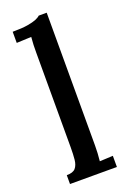

<svg xmlns="http://www.w3.org/2000/svg" viewBox="-146 -807 577 858"><g transform="rotate(-20 142.5 -377.5)"><path d="M31 -42Q61 -42 73 -56Q85 -70 87.5 -95Q90 -120 90 -153V-605Q90 -622 90.5 -639.5Q91 -657 93 -677Q76 -676 57 -675.5Q38 -675 23 -674V-727Q68 -727 94.5 -731.5Q121 -736 135.5 -742Q150 -748 157 -755H195V-124Q195 -106 194 -87.5Q193 -69 191 -50Q207 -51 223.5 -51.5Q240 -52 254 -53V0H31Z"/></g></svg>

Font: Lora Medium
Style: Regular
Weight: 500
Designer: Olga Karpushina, Alexei Vanyashin (Cyrillic)
Foundry: Cyreal
Version: Version 3.004